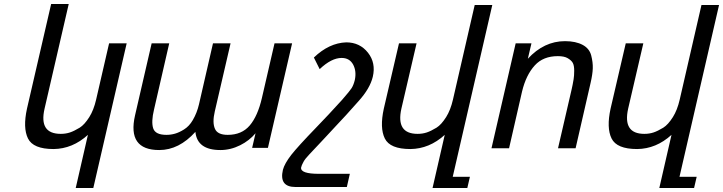

<svg xmlns="http://www.w3.org/2000/svg" viewBox="-20 -741 3619 961"><path d="M284 -71Q309 -71 330 -78Q351 -85 379 -102Q403 -117 427 -155Q449 -190 461 -242L526 -524H614L447 200H359L420 -66Q343 4 248 5Q146 5 120 -48Q94 -101 115 -197L236 -721H324L203 -197Q174 -71 284 -71Z M1120 -66Q1190 -66 1230 -113Q1270 -160 1291 -251L1354 -524H1442L1321 -1H1242L1259 -74Q1228 -37 1182 -14Q1134 10 1083 10Q967 10 958 -81Q876 10 777 10Q616 10 656 -164L739 -524H827L751 -193Q736 -131 747 -98Q758 -66 813 -66Q835 -66 856 -72Q877 -78 901 -93Q927 -109 945 -140Q966 -176 976 -219L1046 -524H1134L1055 -183Q1042 -127 1056 -96Q1069 -66 1120 -66Z M1756 -341Q1765 -384 1748 -417Q1730 -451 1690 -451Q1639 -451 1580 -395L1551 -453Q1627 -526 1713 -529Q1781 -529 1822 -477Q1862 -426 1846 -357Q1832 -298 1774 -234Q1707 -158 1659 -108Q1641 -89 1614 -59.5Q1587 -30 1578 -21Q1574 -17 1529 31Q1507 54 1499 69Q1489 87 1487 98Q1484 129 1576 129H1731L1716 195H1459Q1376 195 1396 109Q1404 78 1438 34Q1472 -9 1560 -100Q1624 -166 1692 -241Q1732 -287 1740 -300Q1750 -316 1756 -341Z M2070 -71Q2095 -71 2116 -78Q2137 -85 2165 -102Q2189 -117 2213 -155Q2235 -190 2247 -242L2356 -716H2444L2246 144H2332L2319 200H2145L2206 -66Q2129 4 2034 5Q1932 5 1906 -48Q1880 -101 1901 -197L1977 -524H2065L1989 -197Q1961 -71 2070 -71Z M2772 -460Q2699 -460 2657 -414Q2613 -366 2593 -283L2528 1H2440L2561 -524H2640L2622 -447Q2703 -535 2808 -535Q2862 -535 2897 -516Q2930 -498 2939 -464Q2948 -429 2947 -399Q2946 -369 2936 -326L2861 1H2773L2841 -293Q2846 -314 2851 -344Q2854 -362 2854 -387Q2854 -413 2847 -426Q2840 -439 2821 -450Q2804 -460 2772 -460Z M3205 -71Q3230 -71 3251 -78Q3272 -85 3300 -102Q3324 -117 3348 -155Q3370 -190 3382 -242L3491 -716H3579L3381 144H3467L3454 200H3280L3341 -66Q3264 4 3169 5Q3067 5 3041 -48Q3015 -101 3036 -197L3112 -524H3200L3124 -197Q3096 -71 3205 -71Z"/></svg>

Font: Miedinger
Style: Italic
Weight: 400
Italic angle: -13°
Version: Version 001.000